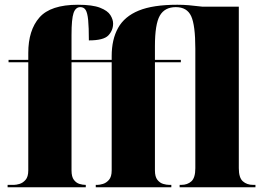

<svg xmlns="http://www.w3.org/2000/svg" viewBox="-20 -788 1114 808"><path d="M12 0V-10H39Q48 -10 62 -14Q76 -18 87.5 -31Q99 -44 99 -71V-526H16V-536H99V-565Q99 -661 146 -714.5Q193 -768 308 -768Q369 -768 401 -755.5Q433 -743 444.5 -724.5Q456 -706 456 -689Q456 -660 436 -639Q416 -618 354 -618Q354 -673 351 -703.5Q348 -734 340.5 -746Q333 -758 318 -758Q298 -758 289.5 -733Q281 -708 281 -642V-536H450V-552Q450 -622 477 -670.5Q504 -719 564 -743.5Q624 -768 726 -768Q752 -768 774.5 -766Q797 -764 831 -760H985V-80Q985 -40 1002 -25Q1019 -10 1045 -10H1055V0H736V-10H743Q769 -10 785.5 -25Q802 -40 802 -80V-583Q802 -682 784.5 -720Q767 -758 720 -758Q673 -758 652.5 -722Q632 -686 632 -594V-536H741V-526H632V-71Q632 -44 642.5 -31Q653 -18 667 -14Q681 -10 692 -10H701V0H383V-10H391Q399 -10 413 -14Q427 -18 438.5 -31Q450 -44 450 -71V-526H281V-71Q281 -44 291 -31Q301 -18 314.5 -14Q328 -10 339 -10H341V0Z"/></svg>

Font: Noto Serif Display SemiCondensed Black
Style: Regular
Weight: 900
Width: 4
Designer: Monotype Design Team
Foundry: Monotype Imaging Inc.
Version: Version 2.009